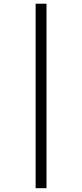

<svg xmlns="http://www.w3.org/2000/svg" viewBox="-20 -804 439 1026"><path d="M170.4 201.7V-784.2H228.5V201.7Z"/></svg>

Font: Oxygen Light
Style: Regular
Weight: 300
Designer: vernon adams
Foundry: Vernon Adams
Version: Version Release 0.2.3 webfont; ttfautohint (v0.93.3-1d66) -l